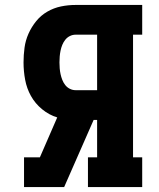

<svg xmlns="http://www.w3.org/2000/svg" viewBox="-20 -755 640 775"><path d="M77 0V-120H141L211 -281Q178 -291 150 -314Q122 -337 105 -367.5Q88 -398 81.5 -433Q75 -468 75 -503Q75 -533 79 -562.5Q83 -592 95 -619Q107 -646 126 -669.5Q145 -693 171 -708Q197 -723 226 -729Q255 -735 285 -735H554V-615H517V-120H554V0H335V-120H372V-271H358L239 0ZM285 -391H372V-615H285Q273 -615 262 -609.5Q251 -604 243.5 -594.5Q236 -585 231.5 -574Q227 -563 224.5 -551Q222 -539 221 -527Q220 -515 220 -503Q220 -491 221 -479Q222 -467 224.5 -455.5Q227 -444 231.5 -432.5Q236 -421 243.5 -411.5Q251 -402 262 -396.5Q273 -391 285 -391Z"/></svg>

Font: Iosevka Slab Heavy Extended
Style: Regular
Weight: 900
Width: 7
Monospace: yes
Designer: Belleve Invis
Foundry: Belleve Invis
Version: Version 11.1.0; ttfautohint (v1.8.3)